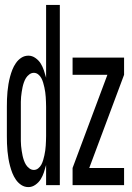

<svg xmlns="http://www.w3.org/2000/svg" viewBox="-20 -755 540 783"><path d="M96 8Q80 8 67 -0.5Q54 -9 45 -22Q36 -35 30.5 -49Q25 -63 21 -78Q17 -93 14.5 -108Q12 -123 10.5 -138.5Q9 -154 8.5 -169.5Q8 -185 8 -200V-320Q8 -335 8.5 -350.5Q9 -366 10.5 -381.5Q12 -397 14.5 -412Q17 -427 21 -442Q25 -457 30.5 -471Q36 -485 45 -498Q54 -511 67 -519.5Q80 -528 96 -528Q111 -528 124.5 -518.5Q138 -509 146 -496Q154 -483 159 -468Q164 -453 168 -438V-735H224V0H168V-82Q164 -67 159 -52Q154 -37 146 -24Q138 -11 124.5 -1.5Q111 8 96 8ZM276 0V-70L418 -450H276V-520H486V-450L344 -70H486V0ZM118 -62Q128 -62 136 -68.5Q144 -75 148.5 -83.5Q153 -92 156 -102Q159 -112 161 -121.5Q163 -131 164.5 -141Q166 -151 166.5 -160.5Q167 -170 167.5 -180Q168 -190 168 -200V-320Q168 -330 167.5 -340Q167 -350 166.5 -359.5Q166 -369 164.5 -379Q163 -389 161 -398.5Q159 -408 156 -418Q153 -428 148.5 -436.5Q144 -445 136 -451.5Q128 -458 118 -458Q108 -458 99.5 -451.5Q91 -445 86 -437Q81 -429 77.5 -419Q74 -409 72 -399.5Q70 -390 68.5 -380Q67 -370 66 -360Q65 -350 65 -340Q65 -330 65 -320V-200Q65 -190 65 -180Q65 -170 66 -160Q67 -150 68.5 -140Q70 -130 72 -120.5Q74 -111 77.5 -101Q81 -91 86 -83Q91 -75 99.5 -68.5Q108 -62 118 -62Z"/></svg>

Font: Iosevka SS04
Style: Regular
Weight: 400
Monospace: yes
Designer: Belleve Invis
Foundry: Belleve Invis
Version: Version 19.0.0; ttfautohint (v1.8.4)